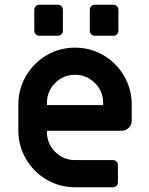

<svg xmlns="http://www.w3.org/2000/svg" viewBox="-20 -786 625 806"><path d="M57 -239V-347Q57 -412 89 -467Q121 -522 175.5 -554Q230 -586 295 -586Q360 -586 414.5 -554Q469 -522 501 -467Q533 -412 533 -347V-280Q533 -262 520.5 -249.5Q508 -237 490 -237H177V-232Q177 -183 211.5 -148.5Q246 -114 295 -114H454Q463 -114 469 -108Q475 -102 475 -93V-21Q475 -12 469 -6Q463 0 454 0H295Q230 0 175.5 -32Q121 -64 89 -119Q57 -174 57 -239ZM413 -345V-354Q413 -403 378.5 -437.5Q344 -472 295 -472Q246 -472 211.5 -437.5Q177 -403 177 -354V-345ZM124 -657V-745Q124 -754 130 -760Q136 -766 145 -766H223Q232 -766 238 -760Q244 -754 244 -745V-657Q244 -648 238 -642Q232 -636 223 -636H145Q136 -636 130 -642Q124 -648 124 -657ZM357 -657V-745Q357 -754 363 -760Q369 -766 378 -766H456Q465 -766 471 -760Q477 -754 477 -745V-657Q477 -648 471 -642Q465 -636 456 -636H378Q369 -636 363 -642Q357 -648 357 -657Z"/></svg>

Font: Miriam Libre
Style: Bold
Weight: 700
Designer: Michal Sahar
Foundry: Hagilda
Version: Version 1.001